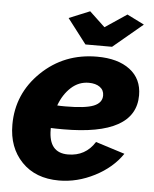

<svg xmlns="http://www.w3.org/2000/svg" viewBox="-53 -772 663 826"><g transform="rotate(5 279.0 -358.5)"><path d="M410 -583H295L213 -690L303 -727L370 -664L464 -727L538 -690ZM232 -211Q197 -211 178 -212V-205Q178 -105 261 -105Q337 -105 377 -169L503 -129Q461 -67 386 -28.5Q311 10 232 10Q131 10 71.5 -51.5Q12 -113 12 -212Q12 -346 110 -440.5Q208 -535 350 -535Q440 -535 492 -495.5Q544 -456 544 -385Q544 -211 232 -211ZM324 -420Q281 -420 248 -390Q215 -360 197 -311Q208 -310 232 -310Q318 -310 354 -324.5Q390 -339 390 -371Q390 -394 372 -407Q354 -420 324 -420Z"/></g></svg>

Font: Raleway-v4020 ExtraBold
Style: Italic
Weight: 800
Italic angle: -12°
Designer: Matt McInerney, Pablo Impallari, Rodrigo Fuenzalida
Foundry: Matt McInerney, Pablo Impallari, Rodrigo Fuenzalida
Version: Version 4.020;PS 004.020;hotconv 1.0.88;makeotf.lib2.5.64775